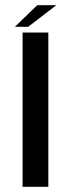

<svg xmlns="http://www.w3.org/2000/svg" viewBox="-20 -715 298 735"><path d="M66.5 0V-590.5H165V0ZM37 -612.5 122.5 -695H195.5L88 -612.5Z"/></svg>

Font: Anybody ExtraExpanded
Style: Regular
Weight: 400
Width: 8
Designer: Tyler Finck
Foundry: Etcetera Type Company
Version: Version 1.010; ttfautohint (v1.8.3) -l 8 -r 50 -G 200 -x 14 